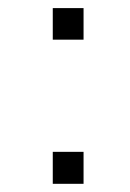

<svg xmlns="http://www.w3.org/2000/svg" viewBox="-20 -449 318 469"><path d="M184.1 -78.1H108.9V0H184.1ZM184.1 -429.2H108.9V-352.1H184.1Z"/></svg>

Font: Saysettha
Style: Regular
Weight: 400
Designer: John M. Durdin
Foundry: Lao Script for Windows
Version: Version 2.201